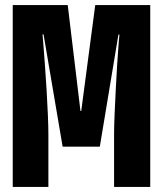

<svg xmlns="http://www.w3.org/2000/svg" viewBox="-20 -734 640 754"><path d="M30 0V-714H246L296 -298H299L354 -714H570V0H428V-207Q428 -238 430 -284Q432 -330 434.5 -381Q437 -432 440 -478.5Q443 -525 445.5 -557.5Q448 -590 449 -598H445L372 -158H226L151 -599H147Q148 -590 150.5 -557Q153 -524 156.5 -477.5Q160 -431 163 -380.5Q166 -330 168 -283.5Q170 -237 170 -206V0Z"/></svg>

Font: Noto Sans Mono Black
Style: Regular
Weight: 900
Designer: Monotype Design Team
Foundry: Monotype Imaging Inc.
Version: Version 2.014